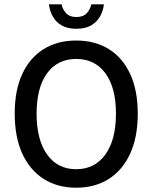

<svg xmlns="http://www.w3.org/2000/svg" viewBox="-20 -854 705 886"><path d="M331.5 12.2Q245.6 12.2 181.9 -28.1Q118.2 -68.4 83 -144.8Q47.9 -221.2 47.9 -329.6Q47.9 -438 83 -513.2Q118.2 -588.4 181.9 -627.7Q245.6 -667 331.5 -667Q418 -667 481.7 -627.7Q545.4 -588.4 580.6 -512.9Q615.7 -437.5 615.7 -329.6Q615.7 -221.2 580.6 -144.8Q545.4 -68.4 481.7 -28.1Q418 12.2 331.5 12.2ZM331.5 -73.2Q417.5 -73.2 466.3 -141.1Q515.1 -209 515.1 -329.6Q515.1 -449.7 466.3 -515.9Q417.5 -582 331.5 -582Q245.6 -582 197.3 -515.9Q148.9 -449.7 148.9 -329.6Q148.9 -209 197.3 -141.1Q245.6 -73.2 331.5 -73.2ZM332.5 -721.2Q291.5 -721.2 264.6 -736.8Q237.8 -752.4 223.6 -778.1Q209.5 -803.7 205.6 -834H264.2Q268.6 -811 284.9 -793.2Q301.3 -775.4 332.5 -775.4Q364.3 -775.4 380.4 -793.2Q396.5 -811 401.4 -834H459.5Q456.1 -803.7 441.7 -778.1Q427.2 -752.4 400.4 -736.8Q373.5 -721.2 332.5 -721.2Z"/></svg>

Font: Varta Light SemiBold
Style: Regular
Weight: 600
Version: Version 1.004